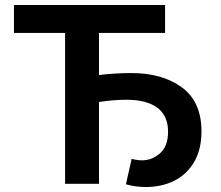

<svg xmlns="http://www.w3.org/2000/svg" viewBox="-20 -737 886 770"><path d="M485 2 508 -100Q530 -94 549 -94Q590 -94 622 -122.5Q654 -151 654 -209Q654 -273 611 -305Q568 -337 487 -337Q436 -337 377 -328V0H241V-605H36V-717H642V-605H377V-436Q441 -444 507 -444Q631 -444 709.5 -386.5Q788 -329 788 -210Q788 -137 758 -86.5Q728 -36 677.5 -11.5Q627 13 565 13Q522 13 485 2Z"/></svg>

Font: Nebula Sans Semibold
Style: Regular
Weight: 600
Designer: Paul D. Hunt for Adobe (as Source Sans)
Foundry: Nebula Entertainment & Broadcasting LLC
Version: Version 1.010